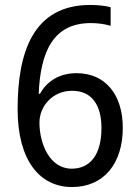

<svg xmlns="http://www.w3.org/2000/svg" viewBox="-20 -744 560 774"><path d="M51 -304C51 -95 142 10 270 10C399 10 475 -85 475 -229C475 -362 405 -449 289 -449C216 -449 168 -414 141 -366H136C143 -533 193 -651 346 -651C374 -651 403 -647 426 -640V-715C405 -721 372 -724 344 -724C112 -724 51 -531 51 -304ZM269 -64C180 -64 139 -165 139 -250C139 -313 189 -378 271 -378C349 -378 389 -322 389 -228C389 -117 341 -64 269 -64Z"/></svg>

Font: Noto Sans Thai Looped SemiCondensed
Style: Regular
Weight: 400
Width: 4
Designer: Sasikarn Vongin, Ben Mitchell
Foundry: The Fontpad Ltd
Version: Version 1.001